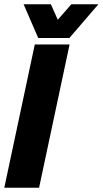

<svg xmlns="http://www.w3.org/2000/svg" viewBox="-22 -874 478 894"><path d="M-2 0 140 -667H302L160 0ZM436 -854 301 -697H156L88 -854H215L247 -782L310 -854Z"/></svg>

Font: Epunda Sans ExtraBold
Style: Italic
Weight: 800
Italic angle: -12.0243°
Designer: Simon Atzbach
Foundry: typofactur
Version: Version 2.204; ttfautohint (v1.8.4.7-5d5b)